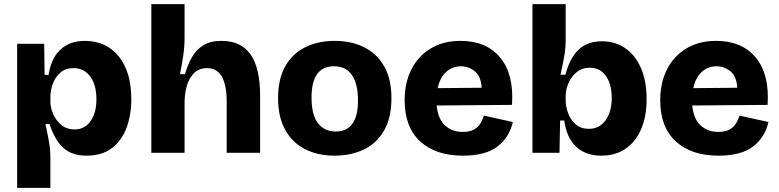

<svg xmlns="http://www.w3.org/2000/svg" viewBox="-20 -740 3774 930"><path d="M63 170V-528H194L196 -378L215 -376Q228 -460 274 -501Q320 -542 390 -542Q495 -542 555.5 -466.5Q616 -391 616 -260Q616 -182 592.5 -120Q569 -58 521 -22Q473 14 400 14Q327 14 285.5 -25Q244 -64 220 -139H200Q209 -99 216.5 -58Q224 -17 224 19V170ZM341 -113Q390 -113 418.5 -153Q447 -193 447 -259Q447 -329 417 -369.5Q387 -410 337 -410Q296 -410 271 -387Q246 -364 235 -331.5Q224 -299 224 -271V-249Q224 -218 238 -186.5Q252 -155 278 -134Q304 -113 341 -113Z M713 0V-720H874V-555Q874 -515 867.5 -470Q861 -425 852 -381H876Q890 -429 911 -465Q932 -501 966 -521.5Q1000 -542 1053 -542Q1147 -542 1193.5 -476.5Q1240 -411 1240 -274V0H1078V-247Q1078 -410 983 -410Q945 -410 921 -387Q897 -364 885.5 -326Q874 -288 874 -241V0Z M1601 14Q1520 14 1458.5 -17Q1397 -48 1362 -110Q1327 -172 1327 -265Q1327 -358 1362 -419.5Q1397 -481 1459 -511.5Q1521 -542 1601 -542Q1682 -542 1744 -511Q1806 -480 1841 -418.5Q1876 -357 1876 -264Q1876 -169 1840 -107Q1804 -45 1741.5 -15.5Q1679 14 1601 14ZM1606 -103Q1714 -103 1714 -254Q1714 -333 1685 -376Q1656 -419 1597 -419Q1489 -419 1489 -267Q1489 -185 1519.5 -144Q1550 -103 1606 -103Z M2222 14Q2091 14 2015.5 -55Q1940 -124 1940 -254Q1940 -339 1972.5 -403.5Q2005 -468 2066 -505Q2127 -542 2211 -542Q2336 -542 2403 -461Q2470 -380 2460 -232L2095 -229Q2102 -162 2136.5 -131.5Q2171 -101 2221 -101Q2257 -101 2277.5 -113.5Q2298 -126 2308.5 -144.5Q2319 -163 2324 -180L2464 -149Q2448 -76 2390.5 -31Q2333 14 2222 14ZM2213 -419Q2171 -419 2141 -391.5Q2111 -364 2100 -313L2313 -315Q2310 -370 2280 -394.5Q2250 -419 2213 -419Z M2893 14Q2817 14 2771 -29Q2725 -72 2713 -156H2693L2690 0H2559V-720H2720V-545Q2720 -509 2713 -467.5Q2706 -426 2695 -378H2719Q2739 -458 2782 -499Q2825 -540 2895 -540Q2961 -540 3009.5 -506Q3058 -472 3085 -409.5Q3112 -347 3112 -260Q3112 -176 3085.5 -114.5Q3059 -53 3010 -19.5Q2961 14 2893 14ZM2833 -116Q2883 -116 2913 -157Q2943 -198 2943 -265Q2943 -333 2914.5 -372.5Q2886 -412 2837 -412Q2800 -412 2774 -391Q2748 -370 2734 -338.5Q2720 -307 2720 -275V-254Q2720 -226 2731 -194Q2742 -162 2767 -139Q2792 -116 2833 -116Z M3460 14Q3329 14 3253.5 -55Q3178 -124 3178 -254Q3178 -339 3210.5 -403.5Q3243 -468 3304 -505Q3365 -542 3449 -542Q3574 -542 3641 -461Q3708 -380 3698 -232L3333 -229Q3340 -162 3374.5 -131.5Q3409 -101 3459 -101Q3495 -101 3515.5 -113.5Q3536 -126 3546.5 -144.5Q3557 -163 3562 -180L3702 -149Q3686 -76 3628.5 -31Q3571 14 3460 14ZM3451 -419Q3409 -419 3379 -391.5Q3349 -364 3338 -313L3551 -315Q3548 -370 3518 -394.5Q3488 -419 3451 -419Z"/></svg>

Font: Bricolage Grotesque 12pt ExtraBold
Style: Regular
Weight: 800
Designer: Mathieu Triay
Foundry: Atelier Triay
Version: Version 1.001; ttfautohint (v1.8.4.7-5d5b);gftools[0.9.33.de